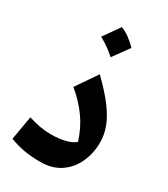

<svg xmlns="http://www.w3.org/2000/svg" viewBox="-210 -952 922 1055"><g transform="rotate(30 250.5 -424.0)"><path d="M455.6 -247.6Q455.6 -179.7 429.2 -121.1Q402.8 -62.5 351.1 -26.9Q299.3 8.8 222.7 8.8Q165 8.8 119.1 0.5Q73.2 -7.8 28.3 -24.9L54.7 -176.3Q92.3 -164.1 127.9 -157.7Q163.6 -151.4 200.7 -151.4Q249 -151.4 289.6 -161.9Q330.1 -172.4 348.6 -190.4Q325.2 -266.1 282.2 -326.2Q239.3 -386.2 175.8 -439L266.6 -571.8Q335 -505.4 376.5 -450.7Q418 -396 436.8 -346.9Q455.6 -297.9 455.6 -247.6ZM242.2 -856.9Q269.5 -846.7 295.2 -827.6Q320.8 -808.6 344.7 -784.2Q308.1 -732.9 271.5 -682.6Q249 -702.6 223.9 -720.7Q198.7 -738.8 169.9 -754.4Q188.5 -780.8 206.5 -806.2Q224.6 -831.5 242.2 -856.9Z"/></g></svg>

Font: Pinar-FD Bold
Style: Regular
Weight: 700
Designer: Amin Abedi
Version: Version 3.000